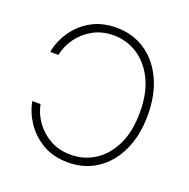

<svg xmlns="http://www.w3.org/2000/svg" viewBox="-132 -864 987 1001"><g transform="rotate(20 362.0 -363.5)"><path d="M65.3 -500H110.8Q120 -549 151.5 -593.6Q182.9 -638.1 232.8 -666.4Q282.7 -694.6 348.4 -694.6Q420.1 -694.6 480.1 -656.2Q540.1 -617.9 576.3 -544.2Q612.6 -470.5 612.6 -363.6Q612.6 -256 576.3 -182.2Q540.1 -108.3 480.1 -70.5Q420.1 -32.7 348.4 -32.7Q282.7 -32.7 232.8 -60.7Q182.9 -88.8 151.5 -133.3Q120 -177.9 110.8 -227.3H65.3Q75.6 -168.3 111.7 -114Q147.7 -59.7 207.4 -24.9Q267 9.9 348.4 9.9Q438.9 9.9 508.3 -36.4Q577.8 -82.7 617 -166.9Q656.2 -251.1 656.2 -363.6Q656.2 -476.6 617 -560.5Q577.8 -644.5 508.3 -690.9Q438.9 -737.2 348.4 -737.2Q267 -737.2 207.4 -702.8Q147.7 -668.3 111.7 -614Q75.6 -559.7 65.3 -500Z"/></g></svg>

Font: Inter Extra Light BETA
Style: Regular
Weight: 200
Designer: Rasmus Andersson
Foundry: rsms
Version: Version 3.011;git-f93a4a705